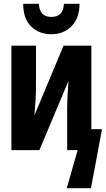

<svg xmlns="http://www.w3.org/2000/svg" viewBox="-20 -789 556 1009"><path d="M398 -769H316Q312 -700 250 -700Q188 -700 184 -769H102Q102 -690 144 -649.5Q186 -609 250 -609Q315 -609 356.5 -652Q398 -695 398 -769ZM458 200 516 -110H460V-549H314L161 -183Q165 -231 167 -265Q169 -299 169 -336V-549H40V0H187L340 -364Q337 -325 335 -288.5Q333 -252 333 -216V0H388L331 200Z"/></svg>

Font: Noto Sans Mono UI Condensed ExtraBold
Style: Regular
Weight: 800
Width: 3
Designer: Monotype Design team
Foundry: Monotype Imaging Inc.
Version: 1.000